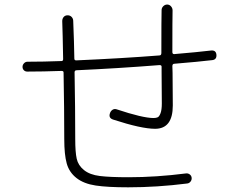

<svg xmlns="http://www.w3.org/2000/svg" viewBox="-20 -801 1040 836"><path d="M98.6 -489.3Q89.8 -489.3 84 -495.1Q78.1 -501 78.1 -509.8Q78.1 -518.6 84.5 -525.4Q90.8 -532.2 99.6 -532.2Q168 -532.2 248 -535.2Q254.9 -535.2 254.9 -543.9Q252.9 -658.2 251 -709Q251 -719.7 257.3 -727.1Q263.7 -734.4 274.4 -734.4Q285.2 -734.4 292 -727.1Q298.8 -719.7 298.8 -710Q302.7 -615.2 303.7 -545.9Q303.7 -538.1 311.5 -538.1Q512.7 -546.9 673.8 -559.6Q682.6 -559.6 682.6 -570.3Q682.6 -725.6 683.6 -756.8Q683.6 -766.6 690.9 -773.9Q698.2 -781.2 708 -781.2Q717.8 -781.2 724.6 -773.4Q731.4 -765.6 731.4 -755.9Q730.5 -723.6 730.5 -574.2Q730.5 -565.4 738.3 -565.4Q841.8 -574.2 899.4 -581.1Q920.9 -583 922.4 -562Q923.8 -541 903.3 -539.1Q845.7 -532.2 739.3 -523.4Q730.5 -523.4 730.5 -512.7Q730.5 -507.8 731 -498Q731.4 -488.3 731.4 -483.4L732.4 -341.8Q732.4 -240.2 655.3 -240.2Q595.7 -240.2 472.7 -280.3Q451.2 -287.1 459 -308.6Q461.9 -317.4 469.7 -322.8Q477.5 -328.1 487.3 -325.2Q601.6 -287.1 648.4 -287.1Q660.2 -287.1 667 -290.5Q673.8 -293.9 679.2 -308.6Q684.6 -323.2 684.6 -350.6L683.6 -488.3V-510.7Q683.6 -517.6 674.8 -517.6Q488.3 -502.9 313.5 -495.1Q305.7 -495.1 304.7 -487.3Q307.6 -328.1 307.6 -195.3Q307.6 -138.7 314 -109.9Q320.3 -81.1 345.7 -60.5Q371.1 -40 414.6 -34.7Q458 -29.3 540 -29.3Q660.2 -29.3 790 -45.9Q798.8 -46.9 806.2 -41.5Q813.5 -36.1 814.5 -26.9Q815.4 -17.6 809.6 -10.3Q803.7 -2.9 794.9 -2Q664.1 14.6 538.1 14.6Q448.2 14.6 396.5 6.8Q344.7 -1 313 -25.9Q281.2 -50.8 270.5 -89.4Q259.8 -127.9 259.8 -195.3Q259.8 -324.2 256.8 -485.4Q256.8 -492.2 248 -492.2Q167 -489.3 98.6 -489.3Z"/></svg>

Font: Rounded-X Mgen+ 2m light
Style: Regular
Weight: 200
Designer: [Source Han Sans]
Ryoko NISHIZUKA  (kana & ideographs); Paul D. Hunt (Latin, Greek & Cyrillic); Wenlong ZHANG  (bopomofo
Version: Version 1.059.20150602